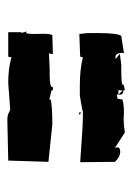

<svg xmlns="http://www.w3.org/2000/svg" viewBox="62 -710 361 525"><g transform="rotate(-90 242.5 -447.5)"><path d="M165 -484.9 62.5 -495.6 65.9 -605.5 176.8 -607.9Q189.9 -607.9 196.5 -604Q203.1 -600.1 205.6 -600.1L277.8 -605.5Q318.8 -605.5 348.1 -596.7L350.1 -605.5H417V-568.4L414.6 -570.3L418.9 -555.2L414.6 -556.6Q412.1 -549.8 412.1 -535.6L412.6 -508.3Q412.6 -492.7 409.2 -484.9L356.9 -483.4L358.9 -494.1L315.9 -492.2H298.3Q267.1 -492.2 267.1 -484.9Q267.1 -483.9 267.6 -483.4H258.8L257.3 -487.3L232.9 -493.2V-489.3Q213.9 -484.9 165 -484.9ZM196.8 -289.1 179.7 -290Q165 -290 142.6 -286.6L101.1 -313.5L102.1 -306.6Q102.1 -299.3 89.4 -299.3Q76.7 -299.3 62.5 -313.5L61.5 -408.7Q163.1 -401.4 183.6 -401.4H203.6Q191.4 -409.7 190.9 -411.1L197.3 -412.1V-408.7Q197.3 -402.8 203.6 -402.8L243.2 -409.7H270.5Q316.4 -409.7 348.1 -401.4L350.1 -408.7L412.1 -411.1L414.6 -388.7V-360.4Q414.6 -305.7 406.7 -296.4L359.9 -289.1L360.4 -293.9Q360.4 -312.5 348.1 -312.5L344.2 -311.5L357.9 -300.3L328.1 -296.4H310.5Q272.5 -296.4 272.5 -291.5L274.4 -290L258.8 -286.6L257.3 -291Q256.8 -291 255.9 -291Q246.1 -291 246.1 -300.3V-304.2L257.3 -293L258.8 -304.2H246.1L247.1 -308.6L234.9 -306.6L232.9 -293Q216.8 -289.1 196.8 -289.1Z"/></g></svg>

Font: Butcherman
Style: Regular
Weight: 400
Version: Version 001.003